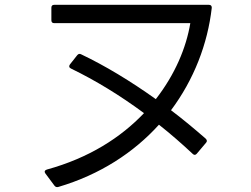

<svg xmlns="http://www.w3.org/2000/svg" viewBox="-20 -735 1040 796"><path d="M206 35C210 40 215 42 222 40C395 -11 535 -103 639 -218C686 -181 733 -140 779 -97C785 -91 791 -92 796 -98L834 -143C839 -148 839 -154 833 -160C786 -201 738 -241 689 -278C784 -405 841 -553 858 -703C858 -711 854 -715 846 -715H205C197 -715 193 -711 193 -703V-651C193 -643 197 -639 205 -639H769C752 -537 706 -427 626 -324C521 -399 415 -463 316 -510C310 -513 305 -512 300 -506L270 -468C265 -461 266 -455 274 -451C375 -402 477 -340 577 -266C481 -165 349 -80 174 -32C165 -29 163 -23 168 -16Z"/></svg>

Font: LINE Seed JP App_OTF Regular
Style: Regular
Weight: 400
Designer: LY Corporation & Fontrix & Fontworks
Version: Version 1.002